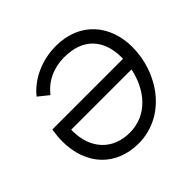

<svg xmlns="http://www.w3.org/2000/svg" viewBox="-175 -890 1079 1079"><g transform="rotate(-45 364.5 -350.5)"><path d="M620 -391H58C53 -361 50 -332 50 -305C50 -113 169 8 345 8C562 8 704 -194 704 -401C704 -573 596 -709 404 -709C286 -709 184 -657 126 -584L187 -535C234 -595 303 -631 395 -631C540 -631 620 -544 620 -403ZM132 -304V-315H611C584 -183 496 -70 353 -70C216 -70 132 -165 132 -304Z"/></g></svg>

Font: Fixel Display 20240404
Style: Italic
Weight: 400
Italic angle: -10°
Designer: AlfaBravo + MacPaw
Foundry: Kyrylo Tkachov, Marchela Mozhyna, Serhii Makarenko, Maria Weinstein, Zakhar Kryvoshyya
Version: Version 1.211;Glyphs 3.2 (3225)